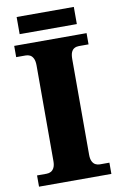

<svg xmlns="http://www.w3.org/2000/svg" viewBox="-94 -907 603 959"><g transform="rotate(-10 207.5 -427.0)"><path d="M24 0V-57H72Q84 -57 94 -62Q104 -67 110.5 -79.5Q117 -92 117 -113V-598Q117 -621 110.5 -634Q104 -647 94 -652Q84 -657 72 -657H24V-714H391V-657H342Q329 -657 319 -651.5Q309 -646 303.5 -633.5Q298 -621 298 -598V-114Q298 -93 304 -80.5Q310 -68 320 -62.5Q330 -57 342 -57H391V0ZM61 -767V-854H351V-767Z"/></g></svg>

Font: Noto Serif Gujarati ExtraBold
Style: Regular
Weight: 800
Version: Version 2.102